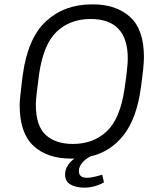

<svg xmlns="http://www.w3.org/2000/svg" viewBox="-20 -716 729 879"><path d="M639 -454Q639 -415 625 -315Q606 -174 546 -97.5Q486 -21 394 0Q369 13 355 31Q341 49 341 67Q341 98 379 98Q401 98 448 84L456 119Q413 143 366 143Q327 143 302.5 128.5Q278 114 278 83Q278 61 290 42Q302 23 321 10H309H304Q196 10 133 -48.5Q70 -107 70 -235Q70 -259 79 -331L84 -371Q107 -542 191 -619Q275 -696 401 -696H405Q512 -696 575.5 -638.5Q639 -581 639 -454ZM565 -448Q565 -629 395 -629Q301 -629 240 -571.5Q179 -514 159 -377Q144 -267 144 -238Q144 -140 189 -98.5Q234 -57 314 -57Q407 -57 468.5 -114.5Q530 -172 550 -309Q565 -410 565 -448Z"/></svg>

Font: Chivo Light Italic
Style: Regular
Weight: 300
Italic angle: -8.05°
Designer: Hector Gatti
Foundry: Omnibus-Type
Version: Version 1.007